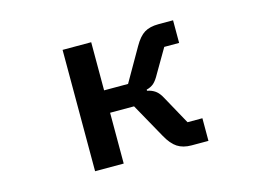

<svg xmlns="http://www.w3.org/2000/svg" viewBox="-78 -692 1156 836"><g transform="rotate(-15 500.0 -273.5)"><path d="M257 0V-547H386V-330H494L579 -478Q601 -517 625.5 -532Q650 -547 689 -547H755V-445H688L626 -339Q612 -313 599 -301.5Q586 -290 566 -285V-280Q587 -276 602.5 -265Q618 -254 631 -229L701 -102H768V0H692Q654 0 628.5 -16.5Q603 -33 581 -73L494 -229H386V0Z"/></g></svg>

Font: IBM Plex Sans JP SemiBold
Style: Regular
Weight: 600
Designer: Mike Abbink; Paul van der Laan; Pieter van Rosmalen; Wujin Sim; Yejin Wi; Jinhee Kim; Boomi Park; Yona Kim; Kichan Ma
Foundry: Sandoll Inc.
Version: Version 1.001